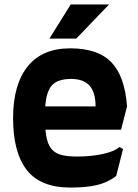

<svg xmlns="http://www.w3.org/2000/svg" viewBox="-20 -834 622 866"><path d="M39 -301Q39 -452 104.5 -534Q170 -616 297 -616Q422 -616 482.5 -553Q543 -490 553 -354L526 -249H185Q189 -200 204 -174Q219 -148 247.5 -138Q276 -128 327 -128Q394 -128 446.5 -140Q499 -152 518 -171L535 -162L504 -40Q466 -11 418 0.5Q370 12 297 12Q163 12 101 -67Q39 -146 39 -301ZM411 -354Q411 -417 384 -447.5Q357 -478 301 -478Q242 -478 215.5 -450.5Q189 -423 184 -354ZM472 -814 324 -660H203L299 -814Z"/></svg>

Font: Farro
Style: Bold
Weight: 700
Designer: Aceler Chua
Foundry: Grayscale Limited
Version: Version 1.101